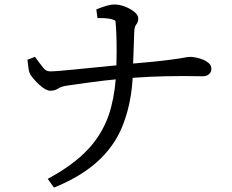

<svg xmlns="http://www.w3.org/2000/svg" viewBox="-20 -781 1040 861"><path d="M890 -439 801 -440Q767 -440 719 -439Q660 -438 575 -432Q569 -328 539 -242Q506 -143 430.5 -69Q355 5 230 57L222 60L194 21L205 15Q310 -43 373 -109.5Q436 -176 467 -263Q491 -333 499 -425Q453 -421 380 -411Q307 -401 280.5 -397Q254 -393 243 -385Q228 -375 207 -374H206Q192 -374 173 -387.5Q154 -401 139 -418Q122 -437 117 -445Q110 -458 108 -473.5Q106 -489 103 -513L137 -526Q157 -498 174 -477Q186 -461 204 -461Q205 -461 206 -461Q231 -461 321 -470Q450 -483 471 -485Q492 -487 502 -488Q503 -514 503 -549Q503 -638 498 -684Q498 -689 490 -692Q470 -700 427 -700H417L412 -739Q467 -761 491 -761Q515 -761 539 -752Q563 -743 581.5 -728.5Q600 -714 600 -698.5Q600 -683 593 -674Q589 -669 586 -662.5Q583 -656 582 -637Q581 -621 577 -496L674 -505Q765 -515 789 -519.5Q813 -524 819.5 -525Q826 -526 834.5 -526Q843 -526 859 -523Q896 -515 915 -499Q928 -488 928 -472.5Q928 -457 917 -448Q906 -439 890 -439Z"/></svg>

Font: Early Summer Mincho Screen
Style: Regular
Weight: 400
Designer: GuiWonder
Version: Version 1.002